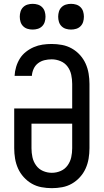

<svg xmlns="http://www.w3.org/2000/svg" viewBox="-20 -972 540 1000"><path d="M250 8Q223 8 196 3Q169 -2 145.5 -15.5Q122 -29 103.5 -49.5Q85 -70 74 -94.5Q63 -119 58.5 -146Q54 -173 54 -200V-407H356V-535Q356 -559 351 -582.5Q346 -606 332 -625Q318 -644 295.5 -653.5Q273 -663 249 -663Q230 -663 211.5 -658.5Q193 -654 178 -642.5Q163 -631 155 -613Q147 -595 146 -577H56Q57 -600 64 -623.5Q71 -647 83.5 -667Q96 -687 115 -702Q134 -717 156 -726.5Q178 -736 201.5 -739.5Q225 -743 249 -743Q276 -743 303 -738Q330 -733 354 -719.5Q378 -706 396.5 -685.5Q415 -665 426 -640.5Q437 -616 441.5 -589Q446 -562 446 -535V-200Q446 -173 441.5 -146Q437 -119 426 -94.5Q415 -70 396.5 -49.5Q378 -29 354.5 -15.5Q331 -2 304 3Q277 8 250 8ZM250 -72Q274 -72 296 -81.5Q318 -91 332 -110.5Q346 -130 351 -153Q356 -176 356 -200V-328H144V-200Q144 -176 149 -153Q154 -130 168 -110.5Q182 -91 204 -81.5Q226 -72 250 -72ZM350 -818Q336 -818 323 -822Q310 -826 300.5 -835.5Q291 -845 287 -858Q283 -871 283 -885Q283 -899 287 -912Q291 -925 300.5 -934.5Q310 -944 323 -948Q336 -952 350 -952Q364 -952 377 -948Q390 -944 399.5 -934.5Q409 -925 413 -912Q417 -899 417 -885Q417 -871 413 -858Q409 -845 399.5 -835.5Q390 -826 377 -822Q364 -818 350 -818ZM150 -818Q136 -818 123 -822Q110 -826 100.5 -835.5Q91 -845 87 -858Q83 -871 83 -885Q83 -899 87 -912Q91 -925 100.5 -934.5Q110 -944 123 -948Q136 -952 150 -952Q164 -952 177 -948Q190 -944 199.5 -934.5Q209 -925 213 -912Q217 -899 217 -885Q217 -871 213 -858Q209 -845 199.5 -835.5Q190 -826 177 -822Q164 -818 150 -818Z"/></svg>

Font: Iosevka Curly Medium
Style: Regular
Weight: 500
Monospace: yes
Designer: Belleve Invis
Foundry: Belleve Invis
Version: Version 22.1.2; ttfautohint (v1.8.4)